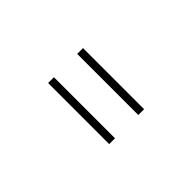

<svg xmlns="http://www.w3.org/2000/svg" viewBox="33 -847 933 933"><g transform="rotate(45 500.0 -380.0)"><path d="M710 -460V-500H290V-460ZM710 -260V-300H290V-260Z"/></g></svg>

Font: Source Han Serif CN VF
Style: Regular
Weight: 250
Designer: Ryoko NISHIZUKA 西塚涼子 (kana & ideographs); Frank Grießhammer (Latin, Greek & Cyrillic); Wenlong ZHANG 张文龙 (bopomofo); San
Foundry: Adobe
Version: Version 2.002;hotconv 1.1.0;makeotfexe 2.6.0